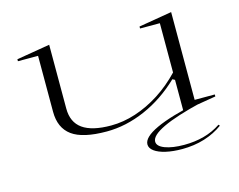

<svg xmlns="http://www.w3.org/2000/svg" viewBox="-100 -667 1283 1031"><g transform="rotate(-15 541.5 -152.0)"><path d="M427 15Q294 15 234.5 -28.5Q175 -72 175 -162V-473H63V-484L248 -515V-160Q248 -84 300 -47Q352 -10 458 -10Q526 -10 595 -32.5Q664 -55 729.5 -97Q795 -139 852 -199V-473H742V-484L926 -515V-27H1038V-16L852 15V-158L839 -165Q748 -78 641 -31.5Q534 15 427 15ZM955 -4Q810 31 736.5 66Q663 101 663 135Q663 161 704 176.5Q745 192 810 192Q869 192 920.5 178Q972 164 1015 135L1021 142Q976 175 918.5 193Q861 211 793 211Q743 211 703.5 202Q664 193 641.5 176.5Q619 160 619 139Q619 99 699.5 61.5Q780 24 941 -10Z"/></g></svg>

Font: Kalnia Expanded ExtraLight
Style: Regular
Weight: 250
Width: 7
Designer: Frida Medrano
Foundry: Frida Medrano
Version: Version 1.105